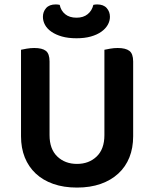

<svg xmlns="http://www.w3.org/2000/svg" viewBox="-20 -832 697 868"><path d="M328 16Q268 16 221 -0.5Q174 -17 141.5 -47.5Q109 -78 92 -120.5Q75 -163 75 -216V-607Q83 -609 100.5 -612Q118 -615 135 -615Q171 -615 187.5 -602Q204 -589 204 -554V-221Q204 -158 239 -124.5Q274 -91 328 -91Q382 -91 417 -124.5Q452 -158 452 -221V-607Q461 -609 478 -612Q495 -615 512 -615Q548 -615 565 -602Q582 -589 582 -554V-216Q582 -163 565 -120.5Q548 -78 515 -47.5Q482 -17 435 -0.5Q388 16 328 16ZM326 -752Q357 -752 376.5 -768Q396 -784 402 -810Q407 -811 410.5 -811.5Q414 -812 419 -812Q448 -812 462.5 -795.5Q477 -779 477 -756Q477 -737 467 -719.5Q457 -702 438 -688.5Q419 -675 391 -667Q363 -659 326 -659Q288 -659 260 -667Q232 -675 212.5 -688.5Q193 -702 183.5 -719.5Q174 -737 174 -756Q174 -779 188.5 -795.5Q203 -812 232 -812Q237 -812 241 -811.5Q245 -811 250 -810Q255 -784 274.5 -768Q294 -752 326 -752Z"/></svg>

Font: Baloo Paaji 2 SemiBold
Style: Regular
Weight: 600
Designer: Shuchita Grover, Noopur Datye and Ek Type
Foundry: Ek Type
Version: Version 1.640;hotconv 1.0.111;makeotfexe 2.5.65597; ttfautoh